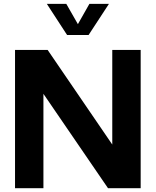

<svg xmlns="http://www.w3.org/2000/svg" viewBox="-20 -997 825 1017"><path d="M725.1 0H552.2L210 -500V0H59.6V-732.4H232.4L574.7 -231.4V-732.4H725.1ZM449.2 -811.5H335.4L228 -976.6H331.1L392.6 -869.1L453.6 -976.6H557.1Z"/></svg>

Font: Kumbh Sans
Style: Bold
Weight: 700
Version: Version 1.005